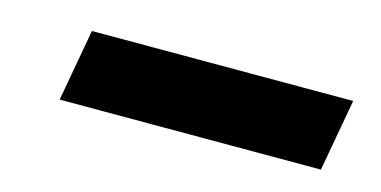

<svg xmlns="http://www.w3.org/2000/svg" viewBox="-30 -440 598 301"><g transform="rotate(15 268.5 -289.5)"><path d="M72 -231 93 -348H517L496 -231Z"/></g></svg>

Font: DM Sans 11pt ExtraBold
Style: Italic
Weight: 800
Italic angle: -10°
Version: Version 4.004;gftools[0.9.30]